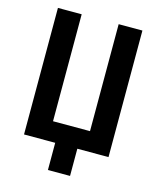

<svg xmlns="http://www.w3.org/2000/svg" viewBox="-124 -786 848 1023"><g transform="rotate(15 300.0 -274.0)"><path d="M239 0H67V-698H198V-108H402V-698H533V0H361V150H239Z"/></g></svg>

Font: IBM Plex Mono SemiBold
Style: Regular
Weight: 600
Monospace: yes
Designer: Mike Abbink, Paul van der Laan, Pieter van Rosmalen
Foundry: Bold Monday
Version: Version 2.3